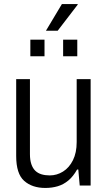

<svg xmlns="http://www.w3.org/2000/svg" viewBox="-20 -917 533 949"><path d="M204 12Q139 12 99.5 -23Q60 -58 60 -146V-526H128V-155Q128 -126 135 -105.5Q142 -85 154.5 -73Q167 -61 185 -55.5Q203 -50 226 -50Q261 -50 291.5 -69Q322 -88 340.5 -125Q359 -162 359 -215V-526H428V0H374L367 -79H361Q342 -45 318 -25Q294 -5 265.5 3.5Q237 12 204 12ZM130 -639V-721H200V-639ZM292 -639V-721H362V-639ZM207 -765 286 -897H364V-894L265 -765Z"/></svg>

Font: Archivo SemiCondensed Light
Style: Regular
Weight: 300
Width: 4
Designer: Hector Gatti
Foundry: Omnibus-Type
Version: Version 2.001